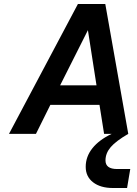

<svg xmlns="http://www.w3.org/2000/svg" viewBox="-20 -670 687 961"><path d="M622 0Q560 36 534 66.5Q508 97 508 133Q508 176 566 176H632L616 271H545Q483 271 446 242.5Q409 214 409 165Q409 114 442.5 72Q476 30 539 0H501L478 -145H232L160 0H25L370 -650H507ZM420 -519 281 -243H463Z"/></svg>

Font: Overused Grotesk SemiBold
Style: Italic
Weight: 600
Italic angle: -10°
Version: Version 0.003